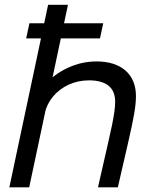

<svg xmlns="http://www.w3.org/2000/svg" viewBox="-20 -802 644 822"><path d="M92 -637.5 106 -702.5H422L408 -637.5ZM399.5 0 444.5 -197.5Q454 -238 460.2 -269.2Q466.5 -300.5 469.8 -324.5Q473 -348.5 473 -367Q473 -389.5 465.8 -406.8Q458.5 -424 444.5 -435.2Q430.5 -446.5 409.5 -452.2Q388.5 -458 361.5 -458Q314 -458 274 -439.5Q234 -421 207.2 -389Q180.5 -357 171.5 -316.5L116 -333Q128.5 -390 169.5 -436.8Q210.5 -483.5 269.5 -511.2Q328.5 -539 394 -539Q433 -539 464.2 -529Q495.5 -519 517.2 -500Q539 -481 550.5 -453.5Q562 -426 562 -390.5Q562 -357 554 -312.2Q546 -267.5 528 -189L484.5 0ZM20 0 186 -781.5H271L105 0Z"/></svg>

Font: Epilogue
Style: Italic
Weight: 400
Italic angle: -12°
Designer: Tyler Finck
Foundry: Etcetera Type Co
Version: Version 2.112